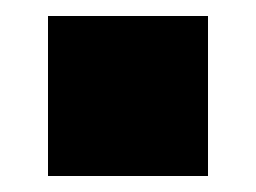

<svg xmlns="http://www.w3.org/2000/svg" viewBox="-20 -220 320 240"><path d="M40 0V-200H240V0Z"/></svg>

Font: Tektur Black
Style: Regular
Weight: 900
Designer: Adam Jagosz
Foundry: Adam Jagosz
Version: Version 1.005;gftools[0.9.30]